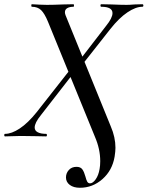

<svg xmlns="http://www.w3.org/2000/svg" viewBox="-49 -645 698 908"><path d="M263 194Q263 174 276.5 159Q290 144 313 144Q332 144 340.5 156Q349 168 355 190Q359 206 363.5 214Q368 222 377 222Q390 222 403.5 203Q417 184 422 154Q425 138 425 117Q425 60 400 2L178 -542Q162 -581 145.5 -597Q129 -613 102 -613Q99 -613 99 -619Q99 -625 102 -625Q114 -625 138 -623L173 -622Q202 -622 250 -624L298 -625Q301 -625 301 -619Q301 -613 298 -613Q280 -613 269 -606.5Q258 -600 258 -587Q258 -581 261 -573L475 -47Q497 4 497 54Q497 70 493 96Q482 161 435.5 202Q389 243 329 243Q299 243 281 229.5Q263 216 263 194ZM-25 -12Q6 -12 44.5 -37.5Q83 -63 124 -114L278 -310L294 -293L144 -100Q115 -64 115 -42Q115 -27 129.5 -19.5Q144 -12 169 -12Q173 -12 173 -6Q173 0 169 0Q139 0 121 -1L49 -2L11 -1Q-1 0 -25 0Q-29 0 -29 -6Q-29 -12 -25 -12ZM305 -331 453 -523Q483 -560 483 -583Q483 -613 430 -613Q426 -613 426 -619Q426 -625 430 -625L477 -624Q523 -622 550 -622Q564 -622 588 -624L624 -625Q629 -625 629 -619Q629 -613 624 -613Q593 -613 553.5 -586.5Q514 -560 473 -508L321 -315Z"/></svg>

Font: Cormorant Infant SemiBold
Style: Italic
Weight: 600
Italic angle: -10°
Designer: Christian Thalmann (Catharsis Fonts)
Foundry: Catharsis Fonts
Version: Version 4.000